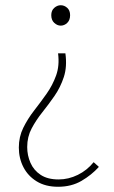

<svg xmlns="http://www.w3.org/2000/svg" viewBox="-20 -510 434 734"><path d="M202 204Q154 204 120.5 183.5Q87 163 69.5 129Q52 95 52 54Q52 13 69 -21.5Q86 -56 110.5 -87.5Q135 -119 158 -151.5Q181 -184 194.5 -221.5Q208 -259 202 -306H230Q237 -255 224 -215.5Q211 -176 188.5 -143.5Q166 -111 142 -81Q118 -51 101 -19Q84 13 84 52Q84 84 96.5 112.5Q109 141 135.5 158.5Q162 176 204 176Q242 176 277.5 158.5Q313 141 338 110L358 128Q330 159 291.5 181.5Q253 204 202 204ZM212 -412Q199 -412 187.5 -422.5Q176 -433 176 -452Q176 -470 187.5 -480Q199 -490 212 -490Q226 -490 237 -480Q248 -470 248 -452Q248 -433 237 -422.5Q226 -412 212 -412Z"/></svg>

Font: Source Sans 3 VF
Style: Regular
Weight: 200
Designer: Paul D. Hunt
Foundry: Adobe
Version: Version 3.046;hotconv 1.0.118;makeotfexe 2.5.65603